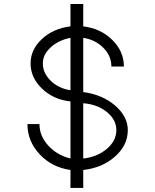

<svg xmlns="http://www.w3.org/2000/svg" viewBox="-20 -813 775 958"><path d="M117 -193.8H176.9Q176.9 -135.2 220.4 -87.1Q264 -39 331.6 -22.1V-306.9Q247.1 -316 189.9 -370.6Q132.6 -425.2 132.6 -496.7Q132.6 -565.7 189.2 -618.3Q245.8 -671 331.6 -681.4V-793.2H395.3V-681.4Q482.4 -671 540.3 -613.8Q598.2 -556.6 598.2 -481.1H535.8Q535.8 -534.5 495.4 -574.8Q455.1 -615.1 395.3 -624.2V-353.7Q491.5 -340.7 554.6 -286.1Q617.7 -231.5 617.7 -163.8Q617.7 -88.4 554 -31.9Q490.2 24.7 395.3 35.1V124.8H331.6V35.1Q239.3 22.1 178.2 -42.9Q117 -107.9 117 -193.8ZM395.3 -22.1Q465.5 -29.9 513 -70.2Q560.5 -110.5 560.5 -163.8Q560.5 -215.9 513 -254.2Q465.5 -292.6 395.3 -297.8V-22.1ZM331.6 -624.2Q271.8 -612.5 232.8 -576.7Q193.8 -541 193.8 -496.7Q193.8 -448.6 232.8 -410.3Q271.8 -371.9 331.6 -362.8V-624.2Z"/></svg>

Font: Lohit Assamese
Style: Regular
Weight: 400
Version: Version 2.91.5